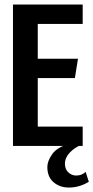

<svg xmlns="http://www.w3.org/2000/svg" viewBox="-20 -640 410 842"><path d="M36.9 -620H342.6V-534.9H145.6V-382.5H322L308.4 -297.7H145.6V-84.8H342.6V0H36.9ZM282 182.5Q242.4 182.5 215 159.2Q187.6 135.9 187.6 92.3Q187.6 66.3 209.1 35.8Q230.6 5.4 283.9 -9.3L339.6 -6Q307.2 6.7 286 29.2Q264.8 51.7 264.8 78.1Q264.8 102.1 279.6 115.9Q294.5 129.8 313.8 129.8Q326.5 129.8 336.7 125.9Q346.9 122.1 355.6 113.7L369.5 157.2Q348.2 170.2 326.4 176.3Q304.7 182.5 282 182.5Z"/></svg>

Font: Smooch Sans Thin
Style: Regular
Weight: 100
Designer: Robert E. Leuschke
Foundry: Robert E. Leuschke
Version: Version 1.010